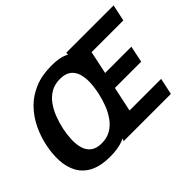

<svg xmlns="http://www.w3.org/2000/svg" viewBox="-126 -954 1242 1242"><g transform="rotate(-45 495.0 -333.0)"><path d="M283.7 10Q196.7 10 142.5 -18Q88.3 -46 62 -94.5Q35.7 -143 32.3 -205Q29 -267 43 -334Q57 -402 86.8 -463.5Q116.7 -525 163.5 -573Q210.3 -621 276.5 -648.5Q342.7 -676 429.7 -676Q499.7 -676 540.7 -658Q581.7 -640 600.8 -607.5Q620 -575 623.2 -532Q626.3 -489 618.8 -438.5Q611.3 -388 600.3 -334Q589.3 -280 575 -229.5Q560.7 -179 539.2 -135.5Q517.7 -92 484.5 -59.5Q451.3 -27 402.5 -8.5Q353.7 10 283.7 10ZM305.3 -90Q353.3 -90 389.2 -111Q425 -132 450.3 -167.3Q475.7 -202.7 492.3 -246.2Q509 -289.7 518.3 -334Q528 -379 529.7 -422Q531.3 -465 520.8 -500Q510.3 -535 483.2 -555.5Q456 -576 408 -576Q360 -576 324.2 -555.5Q288.3 -535 263 -500Q237.7 -465 221.2 -422Q204.7 -379 195 -334Q185.7 -289.7 184 -246.2Q182.3 -202.7 192.7 -167.3Q203 -132 230.2 -111Q257.3 -90 305.3 -90ZM556.7 -667H990L965.7 -553.7H675.3L642 -396.7H882.3L858.7 -283.3H618.3L582 -113.3H871.3L847 0H414.7L541 -279.7Z"/></g></svg>

Font: Epunda Sans Light
Style: Italic
Weight: 300
Italic angle: -12.0243°
Designer: Simon Atzbach
Foundry: typofactur
Version: Version 2.204